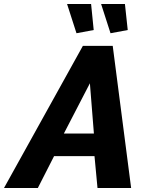

<svg xmlns="http://www.w3.org/2000/svg" viewBox="-77 -939 738 959"><path d="M337 -710H486L578 0H410L395 -159H193L112 0H-57ZM392 -272 372 -523 242 -272ZM428 -919H547L561 -789L475 -773ZM258 -919H378L391 -789L305 -773Z"/></svg>

Font: Raleway Thin ExtraBold
Style: Italic
Weight: 800
Italic angle: -12°
Version: Version 4.026